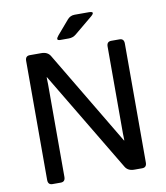

<svg xmlns="http://www.w3.org/2000/svg" viewBox="-94 -949 889 1027"><g transform="rotate(-10 351.0 -436.0)"><path d="M282.7 -752Q254.9 -752 276.9 -777.8L341.8 -853.5Q357.4 -871.6 381.3 -871.6H458Q495.6 -871.6 464.8 -846.2L368.2 -766.1Q351.1 -752 328.6 -752ZM107.4 0Q83 0 83 -26.9V-673.3Q83 -700.2 107.4 -700.2H169.9Q204.1 -700.2 218.8 -675.8L524.4 -163.6H526.4Q525.4 -183.1 525.4 -202.6V-673.3Q525.4 -700.2 549.8 -700.2H594.7Q619.1 -700.2 619.1 -673.3V-26.9Q619.1 0 594.7 0H551.8Q517.6 0 502.9 -24.4L177.7 -567.9H175.8Q176.8 -548.3 176.8 -528.8V-26.9Q176.8 0 152.3 0Z"/></g></svg>

Font: Istok
Style: Regular
Weight: 500
Designer: Andrey V. Panov
Foundry: Andrey V. Panov
Version: Version 1.0.3